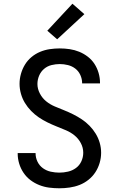

<svg xmlns="http://www.w3.org/2000/svg" viewBox="-20 -1003 640 1031"><path d="M299 8Q271 8 244 4.5Q217 1 191.5 -9Q166 -19 144 -35.5Q122 -52 106.5 -75Q91 -98 83 -124.5Q75 -151 75 -178V-181H171V-180Q171 -156 181.5 -134.5Q192 -113 211 -99.5Q230 -86 253 -81Q276 -76 299 -76Q322 -76 345.5 -81.5Q369 -87 388 -101Q407 -115 417 -137Q427 -159 427 -183Q427 -210 414 -234.5Q401 -259 380 -276Q359 -293 334 -303.5Q309 -314 284 -324Q259 -334 234.5 -346Q210 -358 188 -373Q166 -388 147 -407.5Q128 -427 114 -450Q100 -473 92.5 -499.5Q85 -526 85 -553Q85 -580 92.5 -606.5Q100 -633 114 -656Q128 -679 149 -696.5Q170 -714 195 -724.5Q220 -735 247 -739Q274 -743 301 -743Q328 -743 354.5 -739Q381 -735 405.5 -725Q430 -715 451.5 -698.5Q473 -682 487.5 -659.5Q502 -637 509.5 -611Q517 -585 517 -559V-555H421V-557Q421 -579 411.5 -600Q402 -621 384.5 -634.5Q367 -648 345 -653.5Q323 -659 301 -659Q279 -659 256.5 -653.5Q234 -648 216.5 -633Q199 -618 190 -596.5Q181 -575 181 -552Q181 -526 194 -501Q207 -476 228 -459Q249 -442 274 -431.5Q299 -421 324 -411Q349 -401 373 -389Q397 -377 419.5 -362Q442 -347 461 -327.5Q480 -308 494 -285Q508 -262 515.5 -236Q523 -210 523 -183Q523 -155 515 -128Q507 -101 492 -78Q477 -55 455 -37.5Q433 -20 407.5 -10Q382 0 354 4Q326 8 299 8ZM287 -792 234 -838 369 -983 433 -927Z"/></svg>

Font: Iosevka Fixed Medium Extended
Style: Regular
Weight: 500
Width: 7
Monospace: yes
Designer: Belleve Invis
Foundry: Belleve Invis
Version: Version 24.1.1; ttfautohint (v1.8.4)